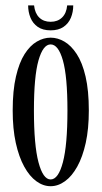

<svg xmlns="http://www.w3.org/2000/svg" viewBox="-20 -664 370 696"><path d="M163.5 11Q136.5 11 111.8 -7Q87 -25 67.8 -60Q48.5 -95 37.2 -146Q26 -197 26 -263.5Q26 -336 37.8 -386.5Q49.5 -437 69.2 -468Q89 -499 113.5 -513.2Q138 -527.5 163.5 -527.5Q189 -527.5 213.5 -513.2Q238 -499 258.2 -468Q278.5 -437 290.2 -386.5Q302 -336 302 -263.5Q302 -197 290.8 -146Q279.5 -95 260 -60Q240.5 -25 215.5 -7Q190.5 11 163.5 11ZM163.5 -13.5Q191.5 -13.5 208 -75.8Q224.5 -138 224.5 -263.5Q224.5 -387 208 -445Q191.5 -503 163.5 -503Q136 -503 119.5 -445Q103 -387 103 -263.5Q103 -138 119.5 -75.8Q136 -13.5 163.5 -13.5ZM163.5 -554Q135 -554 117 -566.5Q99 -579 90.5 -599.8Q82 -620.5 82 -644.5H103.5Q106.5 -616 122.2 -600.5Q138 -585 163.5 -585Q189 -585 205 -600.5Q221 -616 223.5 -644.5H245.5Q245.5 -620.5 237 -599.8Q228.5 -579 210.2 -566.5Q192 -554 163.5 -554Z"/></svg>

Font: Imbue 48pt
Style: Regular
Weight: 400
Designer: Tyler Finck
Foundry: Etcetera Type Company
Version: Version 1.102